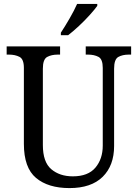

<svg xmlns="http://www.w3.org/2000/svg" viewBox="-20 -951 704 981"><path d="M335 10Q226 10 164 -42Q102 -94 102 -216V-604Q102 -649 79.5 -660.5Q57 -672 26 -672H14V-714H287V-672H275Q243 -672 221 -660Q199 -648 199 -600V-210Q199 -123 242 -86.5Q285 -50 352 -50Q430 -50 467.5 -94.5Q505 -139 505 -207V-604Q505 -649 483 -660.5Q461 -672 430 -672H418V-714H650V-672H638Q606 -672 584.5 -660Q563 -648 563 -600V-205Q563 -105 504.5 -47.5Q446 10 335 10ZM291 -784Q312 -816 335.5 -856.5Q359 -897 374 -931H477V-921Q465 -904 439.5 -875.5Q414 -847 383.5 -818.5Q353 -790 328 -771H291Z"/></svg>

Font: Noto Serif SemiCondensed
Style: Regular
Weight: 400
Width: 4
Designer: Monotype Design Team
Foundry: Monotype Imaging Inc.
Version: Version 2.013